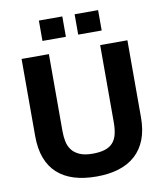

<svg xmlns="http://www.w3.org/2000/svg" viewBox="-98 -991 937 1088"><g transform="rotate(-10 370.5 -447.5)"><path d="M674.8 -270Q674.8 -197.8 654.1 -144Q633.3 -90.3 594 -54.7Q554.7 -19 498.3 -1.5Q441.9 16.1 370.1 16.1Q297.9 16.1 241.2 -1.2Q184.6 -18.6 145.5 -54Q106.4 -89.4 86.2 -143.1Q65.9 -196.8 65.9 -270V-713.9H223.1V-270Q223.1 -241.2 228.3 -213.4Q233.4 -185.5 249 -163.8Q264.6 -142.1 293.7 -128.7Q322.8 -115.2 370.1 -115.2Q412.1 -115.2 440.4 -124.3Q468.8 -133.3 486.1 -152.3Q503.4 -171.4 510.7 -200.7Q518.1 -230 518.1 -270V-713.9H674.8ZM541 -911.1V-793.9H405.8V-911.1ZM335 -911.1V-793.9H200.2V-911.1Z"/></g></svg>

Font: XB Khoramshahr
Style: Bold
Weight: 700
Designer: Behnam
Foundry: Irmug
Version: Version 8.005 2009